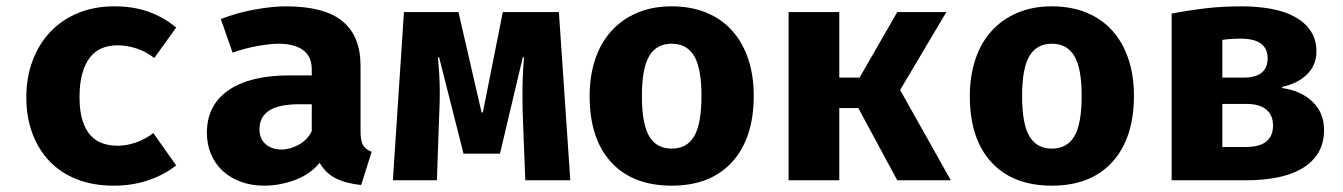

<svg xmlns="http://www.w3.org/2000/svg" viewBox="-20 -569 4240 606"><path d="M351 -109Q378 -109 407 -118.5Q436 -128 464 -149L536 -47Q498 -17 448 0Q398 17 339 17Q274 17 223 -3Q172 -23 136.5 -60Q101 -97 82 -148.5Q63 -200 63 -262Q63 -324 82.5 -376.5Q102 -429 138 -467.5Q174 -506 225.5 -527.5Q277 -549 341 -549Q402 -549 450 -531.5Q498 -514 536 -482L467 -386Q440 -407 409.5 -416.5Q379 -426 351 -426Q324 -426 302 -417Q280 -408 264.5 -388.5Q249 -369 240 -338Q231 -307 231 -262Q231 -218 240.5 -188.5Q250 -159 266 -141.5Q282 -124 304 -116.5Q326 -109 351 -109Z M1118 -154Q1118 -124 1126 -110.5Q1134 -97 1153 -90L1120 15Q1072 10 1040 -6Q1008 -22 989 -55Q958 -18 910 -0.5Q862 17 814 17Q773 17 739.5 4.5Q706 -8 682.5 -30Q659 -52 646 -82.5Q633 -113 633 -150Q633 -237 701 -284Q769 -331 893 -331H964V-350Q964 -391 936.5 -411Q909 -431 858 -431Q834 -431 794 -424Q754 -417 714 -403L677 -509Q729 -529 784.5 -539Q840 -549 882 -549Q1004 -549 1061 -502Q1118 -455 1118 -361ZM869 -97Q895 -97 922.5 -112Q950 -127 964 -155V-240H926Q860 -240 829.5 -220Q799 -200 799 -161Q799 -131 818.5 -114Q838 -97 869 -97Z M1631 -179Q1630 -200 1629.5 -221Q1629 -242 1629 -264Q1629 -295 1630 -325.5Q1631 -356 1634 -388H1630L1558 -84H1443L1366 -388H1362Q1368 -332 1368 -277Q1368 -251 1367 -225.5Q1366 -200 1365 -173L1359 0H1220L1255 -531H1427L1500 -214H1504L1567 -531H1744L1780 0H1638Z M2100 -549Q2161 -549 2209.5 -529Q2258 -509 2291 -472Q2324 -435 2341.5 -383Q2359 -331 2359 -267Q2359 -133 2291 -58Q2223 17 2100 17Q1977 17 1909 -57Q1841 -131 1841 -266Q1841 -329 1858.5 -381.5Q1876 -434 1909.5 -471Q1943 -508 1991 -528.5Q2039 -549 2100 -549ZM2100 -431Q2052 -431 2029 -392Q2006 -353 2006 -266Q2006 -178 2029 -139Q2052 -100 2100 -100Q2148 -100 2171 -139Q2194 -178 2194 -267Q2194 -353 2171 -392Q2148 -431 2100 -431Z M2469 0V-531H2629V-324H2693L2812 -531H2967L2821 -285L2981 0H2812L2689 -228H2629V0Z M3300 -549Q3361 -549 3409.5 -529Q3458 -509 3491 -472Q3524 -435 3541.5 -383Q3559 -331 3559 -267Q3559 -133 3491 -58Q3423 17 3300 17Q3177 17 3109 -57Q3041 -131 3041 -266Q3041 -329 3058.5 -381.5Q3076 -434 3109.5 -471Q3143 -508 3191 -528.5Q3239 -549 3300 -549ZM3300 -431Q3252 -431 3229 -392Q3206 -353 3206 -266Q3206 -178 3229 -139Q3252 -100 3300 -100Q3348 -100 3371 -139Q3394 -178 3394 -267Q3394 -353 3371 -392Q3348 -431 3300 -431Z M3998 -173Q3998 -205 3977 -223Q3956 -241 3913 -241H3838V-105H3910Q3956 -105 3977 -122.5Q3998 -140 3998 -173ZM3981 -385Q3981 -447 3896 -447Q3879 -447 3864.5 -446Q3850 -445 3838 -443V-324H3904Q3981 -324 3981 -385ZM4135 -407Q4135 -363 4105 -334Q4075 -305 4027 -295V-291Q4086 -283 4122.5 -248Q4159 -213 4159 -159Q4159 -116 4140 -85.5Q4121 -55 4087.5 -36Q4054 -17 4009.5 -8.5Q3965 0 3914 0H3678V-526Q3735 -537 3787.5 -543Q3840 -549 3898 -549Q3949 -549 3992.5 -541Q4036 -533 4067.5 -515.5Q4099 -498 4117 -471Q4135 -444 4135 -407Z"/></svg>

Font: Qzxlaeiskcpccdgjqmyffctclhy
Style: Regular
Weight: 700
Monospace: yes
Designer: Carrois Corporate & Edenspiekermann
Foundry: Carrois Corporate GbR & Edenspiekermann AG
Version: Version 2.001